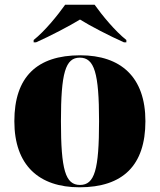

<svg xmlns="http://www.w3.org/2000/svg" viewBox="-20 -786 680 816"><path d="M123 -616V-606H133C192 -632 278 -677 320 -703C361 -677 448 -632 507 -606H517V-616C469 -654 414 -721 382 -766H257C225 -721 171 -654 123 -616ZM318 10C502 10 598 -83 598 -271C598 -459 493 -551 321 -551C137 -551 41 -459 41 -271C41 -83 146 10 318 10ZM320 0C258 0 239 -64 239 -271C239 -476 258 -541 319 -541C381 -541 401 -476 401 -271C401 -64 382 0 320 0Z"/></svg>

Font: Noto Serif Display Black
Style: Regular
Weight: 900
Designer: Monotype Design Team
Foundry: Monotype Imaging Inc.
Version: Version 2.009